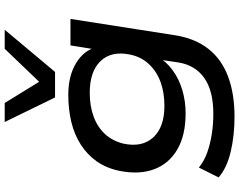

<svg xmlns="http://www.w3.org/2000/svg" viewBox="-118 -686 994 797"><g transform="rotate(-90 378.5 -288.0)"><path d="M292 189Q213 189 146 173Q79 157 40 123L81 41Q108 63 143 75.5Q178 88 219 94.5Q260 101 304 101Q399 101 452 64Q505 27 517 -42L530 -130H541Q521 -94 484.5 -67.5Q448 -41 402 -27.5Q356 -14 306 -14Q215 -14 156 -48.5Q97 -83 74 -144.5Q51 -206 67 -287Q78 -342 106 -382Q134 -422 176 -449Q218 -476 270.5 -488.5Q323 -501 383 -501Q461 -501 514 -469Q567 -437 580 -386H571L588 -492H698L630 -57Q617 25 574 80Q531 135 459.5 162Q388 189 292 189ZM337 -102Q392 -102 436 -118Q480 -134 510.5 -166.5Q541 -199 550 -245Q566 -322 523 -367Q480 -412 391 -412Q337 -412 293 -396Q249 -380 220 -348.5Q191 -317 180 -271Q164 -194 206.5 -148Q249 -102 337 -102ZM372 -556 270 -765H349L437 -622L574 -765H653L478 -556Z"/></g></svg>

Font: Nunito Sans 10pt Expanded SemiBold
Style: Italic
Weight: 600
Width: 7
Italic angle: -9°
Designer: Vernon Adams
Foundry: Vernon Adams
Version: Version 3.101;gftools[0.9.27]